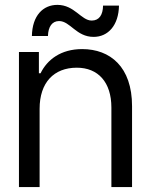

<svg xmlns="http://www.w3.org/2000/svg" viewBox="-20 -756 608 776"><path d="M56.6 0H140.1V-316.4C140.1 -421.9 197.3 -482.4 290.5 -482.4C376.5 -482.4 430.2 -423.8 430.2 -321.3V0H513.7V-327.1C513.7 -485.8 425.3 -557.6 312 -557.6C226.1 -557.6 170.9 -515.1 144 -460H137.2V-545.9H56.6ZM108.9 -610.4H173.8C174.8 -648.4 190.9 -670.9 218.8 -670.9C263.7 -670.9 288.1 -606.9 358.4 -606.9C417 -606.9 459.5 -653.8 460.9 -733.4H396.5C396 -695.8 380.9 -672.9 350.6 -672.9C308.1 -672.9 281.2 -736.3 211.9 -736.3C153.8 -736.3 110.4 -692.9 108.9 -610.4Z"/></svg>

Font: Guggenheim Sans Display
Style: Regular
Weight: 400
Designer: Modified by Tom Baber under direction of Pentagram Design 2023
Foundry: rsms
Version: Version 1.001;Glyphs 3.1.2 (3151)